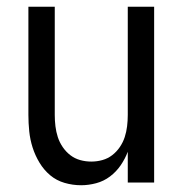

<svg xmlns="http://www.w3.org/2000/svg" viewBox="-20 -540 540 568"><path d="M220 8Q195 8 171 1Q147 -6 128.5 -21.5Q110 -37 97 -58.5Q84 -80 76.5 -103.5Q69 -127 66.5 -151.5Q64 -176 64 -200V-520H142V-200Q142 -183 144 -166.5Q146 -150 151 -134.5Q156 -119 165.5 -105Q175 -91 188 -81Q201 -71 217 -66.5Q233 -62 250 -62Q267 -62 283 -66.5Q299 -71 312 -81Q325 -91 334.5 -105Q344 -119 349 -134.5Q354 -150 356 -166.5Q358 -183 358 -200V-520H436V0H358V-91Q350 -70 337 -51Q324 -32 305.5 -18Q287 -4 264.5 2Q242 8 220 8Z"/></svg>

Font: Iosevka SS18
Style: Regular
Weight: 400
Monospace: yes
Designer: Belleve Invis
Foundry: Belleve Invis
Version: Version 25.1.1; ttfautohint (v1.8.4)